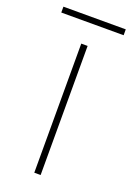

<svg xmlns="http://www.w3.org/2000/svg" viewBox="-150 -688 509 738"><g transform="rotate(20 104.5 -319.0)"><path d="M232 -638H-23V-614H232ZM116 0V-528H90V0Z"/></g></svg>

Font: Noto Sans Sinhala Thin
Style: Regular
Weight: 100
Designer: Jelle Bosma - Monotype Design Team
Foundry: Monotype Imaging Inc.
Version: Version 2.006